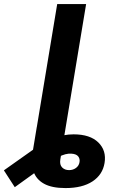

<svg xmlns="http://www.w3.org/2000/svg" viewBox="-152 -748 600 972"><path d="M179.3 204.1Q110.2 204.1 70.6 182Q30.9 159.8 17.4 119.6Q3.9 79.3 12.6 25.6L34.2 -105H180.8L153.4 59.1Q149.1 86.1 162.5 99.6Q175.9 113.2 197.8 113.2Q217.7 113.2 232.8 102.1Q247.8 90.9 250.6 72.6Q253.5 55.7 243.8 43.6Q234.1 31.6 210.4 30Q195.3 28.7 178.9 32.9Q162.5 37.1 140.9 48.4Q119.3 59.8 88.3 80.4L-77.2 199.6L-132.3 114.4L27.7 1.2Q68.3 -28.3 118.7 -48.1Q169.1 -67.9 220.5 -67.9Q304.1 -67.9 345.9 -26.7Q387.7 14.4 377.3 77.1Q367.5 136.6 316.3 170.3Q265 204.1 179.3 204.1ZM284 -727.5 163.4 0H17L137.6 -727.5Z"/></svg>

Font: Adwaita Sans
Style: Italic
Weight: 400
Italic angle: -9.39999°
Designer: Rasmus Andersson
Foundry: rsms
Version: Version 4.001;git-9221beed3